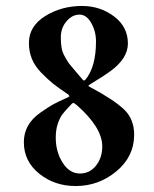

<svg xmlns="http://www.w3.org/2000/svg" viewBox="-20 -611 518 644"><path d="M218 -260Q199 -240 190 -228.5Q181 -217 174 -196.5Q167 -176 167 -149Q167 -102 190 -65.5Q213 -29 248 -29Q281 -29 302 -55.5Q323 -82 323 -120Q323 -183 238 -258Q228 -266 226 -266Q224 -266 218 -260ZM284 -318Q361 -277 395.5 -244.5Q430 -212 430 -159Q430 -86 370.5 -36.5Q311 13 234 13Q163 13 111.5 -28.5Q60 -70 60 -134Q60 -164 73.5 -188.5Q87 -213 114.5 -232.5Q142 -252 159.5 -261.5Q177 -271 209 -285Q211 -286 213 -288Q211 -292 209 -294Q176 -316 158 -330.5Q140 -345 118.5 -367Q97 -389 87 -413.5Q77 -438 77 -467Q77 -523 131.5 -557Q186 -591 255 -591Q316 -591 362.5 -556Q409 -521 409 -465Q409 -415 350 -372Q331 -358 290 -333Q277 -325 276 -323Q278 -321 284 -318ZM266 -343Q302 -386 302 -472Q302 -506 286 -534Q270 -562 247 -562Q222 -562 203 -539.5Q184 -517 184 -486Q184 -466 186.5 -451Q189 -436 198 -420Q207 -404 212 -397.5Q217 -391 234.5 -370.5Q252 -350 258 -343Q262 -339 266 -343Z"/></svg>

Font: EB Garamond 12
Style: Bold
Weight: 700
Version: Version 0.016